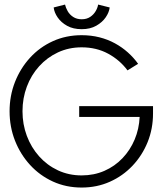

<svg xmlns="http://www.w3.org/2000/svg" viewBox="-20 -830 752 862"><path d="M335.5 -353.5H667V-320.5Q667 -252 642.8 -192Q618.5 -132 575 -86Q531.5 -40 473.2 -14Q415 12 346.5 12Q276.5 12 217.5 -15Q158.5 -42 115 -89.5Q71.5 -137 47.2 -198.8Q23 -260.5 23 -330.5Q23 -400 47.2 -461.8Q71.5 -523.5 115 -571Q158.5 -618.5 217.5 -645.2Q276.5 -672 346.5 -672Q389 -672 426.5 -662.5Q464 -653 496 -635.5Q528 -618 554.2 -594.5Q580.5 -571 600 -543.5L552.5 -514Q518 -560.5 465.5 -589Q413 -617.5 346.5 -617.5Q289 -617.5 240.2 -594.8Q191.5 -572 155.8 -532.5Q120 -493 100.5 -441Q81 -389 81 -330.5Q81 -272 100.5 -220Q120 -168 155.8 -128Q191.5 -88 240.2 -65.2Q289 -42.5 346.5 -42.5Q402 -42.5 448.8 -63Q495.5 -83.5 530 -119.8Q564.5 -156 584.5 -203.5Q604.5 -251 607 -305H335.5ZM347 -699Q308.5 -699 281.5 -714Q254.5 -729 239 -751.5Q223.5 -774 221 -796.5L272 -809.5Q275 -795.5 283.8 -780Q292.5 -764.5 308.5 -754Q324.5 -743.5 347 -743.5Q369 -743.5 384.8 -754Q400.5 -764.5 409.5 -780Q418.5 -795.5 420.5 -809.5L472.5 -796.5Q470 -775 454.8 -752.5Q439.5 -730 412.2 -714.5Q385 -699 347 -699Z"/></svg>

Font: League Spartan Thin Light
Style: Regular
Weight: 300
Version: Version 2.002